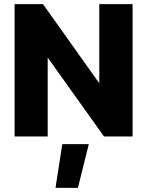

<svg xmlns="http://www.w3.org/2000/svg" viewBox="-20 -664 716 934"><path d="M51 0V-644H189L463 -259V-644H625V0H486L212 -384V0ZM250 250 283 37H412L359 250Z"/></svg>

Font: Kanit SemiBold
Style: Regular
Weight: 600
Designer: Katatrad Team
Foundry: CadsonDemak
Version: Version 2.000; ttfautohint (v1.8.3)